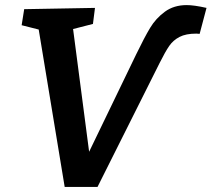

<svg xmlns="http://www.w3.org/2000/svg" viewBox="-20 -733 831 754"><path d="M791 -702 764 -600 751 -601Q710 -601 685 -588Q660 -575 644.5 -552.5Q629 -530 607 -486L363 1H234L132 -617L65 -634L75 -697L353 -702L345 -639L267 -619L330 -137L515 -520Q547 -586 569.5 -623.5Q592 -661 627.5 -687Q663 -713 713 -713Q742 -713 791 -702Z"/></svg>

Font: Bitter Pro SemiBold
Style: Italic
Weight: 600
Italic angle: -9°
Designer: Sol Matas, and Bitter project Authors
Foundry: Sol Matas
Version: Version 1.010